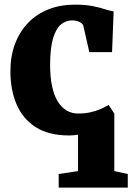

<svg xmlns="http://www.w3.org/2000/svg" viewBox="-20 -588 585 849"><path d="M239.5 241.5V181.5L325 168.5V7.5Q315.5 9 305.8 10Q296 11 286 11Q195.5 11 138 -25.8Q80.5 -62.5 53.2 -126.8Q26 -191 26 -272.5Q26 -340 46.5 -394.2Q67 -448.5 104.8 -487.5Q142.5 -526.5 195 -547Q247.5 -567.5 311.5 -567.5Q358 -567.5 390 -561Q422 -554.5 444.2 -547.2Q466.5 -540 482.5 -537.5L475.5 -357.5H375L349 -472Q347 -481 338.8 -486.8Q330.5 -492.5 319.8 -495.2Q309 -498 300.5 -498Q271.5 -498 249.5 -479.8Q227.5 -461.5 214.8 -419Q202 -376.5 201.5 -302Q201.5 -248.5 210 -207.8Q218.5 -167 234.8 -140.2Q251 -113.5 274 -99.8Q297 -86 325 -86Q355.5 -86 380 -91.5Q404.5 -97 424.8 -105.8Q445 -114.5 460.5 -124L485.5 -85.5V168.5L545 181.5V241.5Z"/></svg>

Font: Merriweather 24pt Black
Style: Regular
Weight: 900
Designer: Eben Sorkin
Foundry: Eben Sorkin
Version: Version 2.100